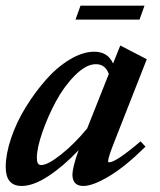

<svg xmlns="http://www.w3.org/2000/svg" viewBox="-29 -630 551 662"><path d="M231.4 -562.5 248.5 -610.4H469.2L452.1 -562.5ZM45.9 11.2Q-9.3 11.2 -9.3 -54.2Q-9.3 -98.1 9 -152.8Q27.3 -207.5 59.1 -259.3Q90.8 -311 129.2 -354.7Q167.5 -398.4 211.9 -425Q256.3 -451.7 295.9 -451.7Q342.8 -451.7 360.8 -411.1L385.7 -473.1L477.1 -425.8L366.2 -143.6Q343.8 -86.9 343.8 -75.2Q343.8 -70.3 347.2 -70.3Q370.6 -70.3 455.6 -142.6L472.7 -124.5Q404.8 -57.1 348.1 -22.9Q291.5 11.2 258.3 11.2Q221.7 11.2 220.7 -26.4Q221.2 -55.2 242.2 -112.3Q189.9 -57.1 137.9 -22.9Q85.9 11.2 45.9 11.2ZM98.1 -85.9Q98.1 -72.8 101.6 -66.9Q105 -61 113.3 -61Q135.7 -61 181.4 -97.2Q227.1 -133.3 271.5 -187L346.2 -375Q334 -408.7 301.8 -408.7Q268.1 -408.7 230 -370.6Q191.9 -332.5 163.8 -280.3Q135.7 -228 116.9 -173.6Q98.1 -119.1 98.1 -85.9Z"/></svg>

Font: Elstob 10pt
Style: Bold Italic
Weight: 700
Italic angle: -20°
Designer: Peter S. Baker
Version: Version 1.015